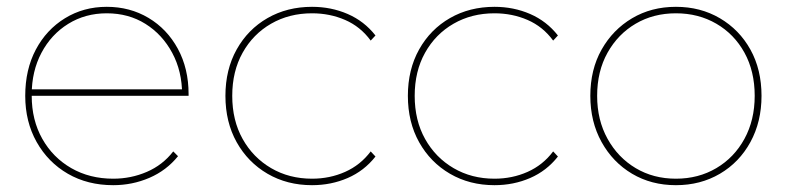

<svg xmlns="http://www.w3.org/2000/svg" viewBox="-20 -540 2307 563"><path d="M312 3Q237 3 179 -30.5Q121 -64 87.5 -123.5Q54 -183 54 -259Q54 -336 85 -394.5Q116 -453 170.5 -486.5Q225 -520 293 -520Q361 -520 415.5 -487.5Q470 -455 501.5 -397Q533 -339 533 -264Q533 -263 533 -262Q533 -261 533 -259H65V-278H522L514 -263Q514 -331 485 -385Q456 -439 406.5 -470Q357 -501 293 -501Q230 -501 180 -470Q130 -439 101.5 -385Q73 -331 73 -263V-259Q73 -188 104 -133Q135 -78 189 -47Q243 -16 312 -16Q364 -16 410.5 -36Q457 -56 488 -96L502 -82Q468 -40 418 -18.5Q368 3 312 3Z M895 3Q822 3 764.5 -30.5Q707 -64 674 -123Q641 -182 641 -259Q641 -336 674 -395Q707 -454 764.5 -487Q822 -520 895 -520Q951 -520 999.5 -499Q1048 -478 1081 -436L1067 -421Q1037 -462 992 -481.5Q947 -501 895 -501Q828 -501 775 -470.5Q722 -440 691.5 -385.5Q661 -331 661 -259Q661 -187 691.5 -132.5Q722 -78 775 -47Q828 -16 895 -16Q947 -16 992 -36Q1037 -56 1067 -96L1081 -81Q1048 -39 999.5 -18Q951 3 895 3Z M1430 3Q1357 3 1299.5 -30.5Q1242 -64 1209 -123Q1176 -182 1176 -259Q1176 -336 1209 -395Q1242 -454 1299.5 -487Q1357 -520 1430 -520Q1486 -520 1534.5 -499Q1583 -478 1616 -436L1602 -421Q1572 -462 1527 -481.5Q1482 -501 1430 -501Q1363 -501 1310 -470.5Q1257 -440 1226.5 -385.5Q1196 -331 1196 -259Q1196 -187 1226.5 -132.5Q1257 -78 1310 -47Q1363 -16 1430 -16Q1482 -16 1527 -36Q1572 -56 1602 -96L1616 -81Q1583 -39 1534.5 -18Q1486 3 1430 3Z M1962 3Q1890 3 1833.5 -30.5Q1777 -64 1744 -123.5Q1711 -183 1711 -259Q1711 -336 1744 -394.5Q1777 -453 1833.5 -486.5Q1890 -520 1962 -520Q2034 -520 2091 -486.5Q2148 -453 2180.5 -394.5Q2213 -336 2213 -259Q2213 -183 2180.5 -123.5Q2148 -64 2091 -30.5Q2034 3 1962 3ZM1962 -16Q2028 -16 2080.5 -47Q2133 -78 2163 -133Q2193 -188 2193 -259Q2193 -331 2163 -385.5Q2133 -440 2080.5 -470.5Q2028 -501 1962 -501Q1896 -501 1844 -470.5Q1792 -440 1761.5 -385.5Q1731 -331 1731 -259Q1731 -188 1761.5 -133Q1792 -78 1844 -47Q1896 -16 1962 -16Z"/></svg>

Font: Montserrat Thin
Style: Regular
Weight: 100
Designer: Julieta Ulanovsky
Foundry: Julieta Ulanovsky
Version: Version 9.000